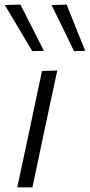

<svg xmlns="http://www.w3.org/2000/svg" viewBox="-32 -798 382 818"><path d="M41.5 0Q53.5 -55 64.5 -107Q75 -158 88.5 -219.5L99 -269Q113 -334.5 124 -387.5Q135 -440 147 -495.5L212 -497.5Q199.5 -441 188.5 -388.5Q177.5 -336 163 -269L152.5 -219.5Q139.5 -158 128.8 -106.8Q118 -55.5 106 0ZM105.5 -580 47.5 -678Q18 -727 -11.5 -776.5L55 -778.5Q80 -729.5 105 -680Q130 -630.5 155 -581.5ZM283.5 -580 235.5 -679Q211 -728.5 187.5 -776.5L252 -778.5Q271.5 -729.5 291.2 -680Q311 -630.5 331 -581.5Z"/></svg>

Font: Heraclito Light
Style: Italic
Weight: 300
Italic angle: -12°
Designer: Kostas Bartsokas (font) & Cristiano Sobral (main changes)
Foundry: Kostas Bartsokas (font) & Cristiano Sobral (main changes)
Version: Version 1.00;July 8, 2020;FontCreator 13.0.0.2655 64-bit